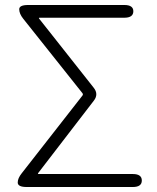

<svg xmlns="http://www.w3.org/2000/svg" viewBox="-20 -749 630 769"><path d="M87 0Q51 0 51 -18Q51 -35 67 -55L310 -366Q314 -371 310 -376L73 -674Q57 -694 57 -712Q57 -729 93 -729H478Q514 -729 514 -704Q514 -678 478 -678H139Q134 -678 137 -674L355 -398Q376 -372 356 -346L133 -56Q130 -52 135 -52H512Q548 -52 548 -26Q548 0 512 0Z"/></svg>

Font: Resource Han Rounded KR Light
Style: Regular
Weight: 300
Designer: Cyano Hao (round all glyphs); Ryoko NISHIZUKA 西塚涼子 (kana, bopomofo & ideographs); Paul D. Hunt (Latin, Greek & Cyrillic)
Foundry: Cyano Hao
Version: 0.990